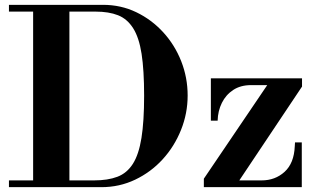

<svg xmlns="http://www.w3.org/2000/svg" viewBox="-20 -774 1308 794"><path d="M17 0V-28H369Q426 -28 465.5 -43Q505 -58 529.5 -96.5Q554 -135 565 -203.5Q576 -272 576 -378Q576 -484 565.5 -551.5Q555 -619 530.5 -657.5Q506 -696 468 -711Q430 -726 375 -726H17V-754H406Q480 -754 543.5 -723.5Q607 -693 655 -640.5Q703 -588 729.5 -520.5Q756 -453 756 -379Q756 -305 728.5 -236.5Q701 -168 652.5 -115Q604 -62 539 -31Q474 0 399 0ZM117 -15V-754H267V-15ZM826 -15 823 -35 1098 -441H1215L1229 -416L961 -15ZM823 0V-35L831 -28H1062Q1118 -28 1157 -63.5Q1196 -99 1199 -169L1200 -185H1228V0ZM852 -275V-450H1229V-416L1221 -422H1018Q975 -422 944.5 -402Q914 -382 897.5 -348.5Q881 -315 880 -275Z"/></svg>

Font: Libre Bodoni SemiBold
Style: Regular
Weight: 600
Designer: Pablo Impallari, Rodrigo Fuenzalida
Foundry: Impallari Type
Version: Version 2.005;gftools[0.9.23]